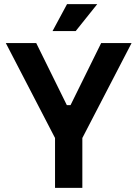

<svg xmlns="http://www.w3.org/2000/svg" viewBox="-20 -908 664 928"><path d="M246 0V-241L8 -700H155L303 -400H321L469 -700H616L378 -241V0ZM234 -758 304 -888H450L346 -758Z"/></svg>

Font: Space Grotesk
Style: Bold
Weight: 700
Designer: Florian Karsten
Foundry: Florian Karsten
Version: Version 2.000